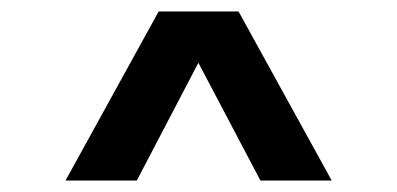

<svg xmlns="http://www.w3.org/2000/svg" viewBox="-20 -837 690 334"><path d="M94 -523 256 -817H395L557 -523H433L296 -783H354L218 -523Z"/></svg>

Font: Martian Mono SemiCondensed Medium
Style: Regular
Weight: 500
Width: 4
Designer: Roman Shamin
Foundry: Evil Martians
Version: Version 1.000